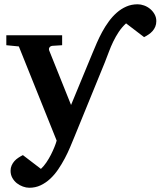

<svg xmlns="http://www.w3.org/2000/svg" viewBox="-20 -654 757 905"><path d="M716.8 -554.2Q716.8 -540 711.9 -528.3Q707 -516.6 699 -507.6Q690.9 -498.5 680.4 -491.5Q669.9 -484.4 659.2 -479L574.2 -543.9Q554.2 -525.4 539.8 -503.7Q525.4 -481.9 513.9 -458.3Q502.4 -434.6 493.2 -409.7Q483.9 -384.8 474.1 -359.9L331.1 -9.8Q321.8 13.2 310.5 39.8Q299.3 66.4 285.2 93Q271 119.6 254.2 144.5Q237.3 169.4 216.6 188.7Q195.8 208 171.4 219.5Q147 231 118.2 231Q103.5 231 87.9 225.3Q72.3 219.7 59.3 209.5Q46.4 199.2 38.1 184.3Q29.8 169.4 29.8 150.9Q29.8 137.2 34.9 125.7Q40 114.3 48.1 105.2Q56.2 96.2 66.7 89.4Q77.1 82.5 87.9 77.1L172.9 142.1Q186.5 129.4 198.5 111.8Q210.4 94.2 220 75.4Q229.5 56.6 236.6 39.1Q243.7 21.5 247.1 8.8L68.8 -435.1L9.8 -440.9V-487.8H272.9V-440.9L227.1 -438Q217.8 -437 213.4 -430.7Q209 -424.3 211.9 -416L314.9 -159.2L416 -403.8Q425.3 -426.3 436.5 -452.1Q447.8 -478 461.7 -503.7Q475.6 -529.3 492.7 -552.7Q509.8 -576.2 530.3 -594.2Q550.8 -612.3 575.2 -623Q599.6 -633.8 628.9 -633.8Q643.6 -633.8 659.2 -628.2Q674.8 -622.6 687.5 -612.1Q700.2 -601.6 708.5 -586.9Q716.8 -572.3 716.8 -554.2Z"/></svg>

Font: Charis SIL Am
Style: Bold
Weight: 700
Foundry: SIL International
Version: Version 5.000